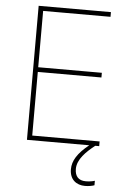

<svg xmlns="http://www.w3.org/2000/svg" viewBox="-61 -851 672 1019"><g transform="rotate(5 275.0 -341.5)"><path d="M375 38C375 -13 421 -57 467 -93H488V-118H129V-457H468V-482H129V-782H488V-807H103V-93H435C375 -45 349 -3 349 42C349 97 385 124 431 124C452 124 470 120 481 116V92C470 96 452 99 433 99C394 99 375 77 375 38Z"/></g></svg>

Font: Noto Sans Kannada UI Thin
Style: Regular
Weight: 100
Designer: Jelle Bosma - Monotype Design Team
Foundry: Monotype Imaging Inc.
Version: Version 2.005